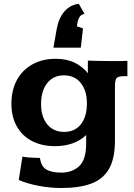

<svg xmlns="http://www.w3.org/2000/svg" viewBox="-20 -756 688 986"><path d="M295.9 209.5Q238.3 209.5 180.4 198.7Q122.6 188 76.2 168.5L95.2 48.3Q105 50.8 126.7 52.5Q148.4 54.2 166.7 54.7Q185.1 55.2 185.1 55.2Q191.4 99.6 218.8 115Q246.1 130.4 294.4 130.4Q350.6 130.4 386 97.9Q421.4 65.4 422.4 -13.7Q422.4 -14.6 422.4 -21.7Q422.4 -28.8 422.4 -37.8Q422.4 -46.9 422.4 -54.2Q422.4 -61.5 422.4 -62.5Q392.6 -33.7 351.8 -19.5Q311 -5.4 263.2 -5.4Q194.8 -5.4 144.3 -31.7Q93.8 -58.1 66.2 -107.2Q38.6 -156.2 38.6 -223.6Q38.6 -293.9 67.1 -345.7Q95.7 -397.5 147 -425.8Q198.2 -454.1 265.6 -454.1Q322.8 -454.1 363.8 -433.8Q404.8 -413.6 431.2 -379.9V-444.8Q460.9 -443.8 490.7 -443.1Q520.5 -442.4 551.8 -442.4Q577.6 -442.4 596.4 -442.6Q615.2 -442.9 634.3 -443.4V-364.7Q626.5 -364.7 622.1 -365Q617.7 -365.2 612.8 -364.7Q585.9 -364.3 578.1 -354Q570.3 -343.8 570.3 -313V-33.7Q570.3 59.6 539.1 112.5Q507.8 165.5 446.8 187.5Q385.7 209.5 295.9 209.5ZM309.1 -78.6Q364.3 -78.6 395.3 -117.7Q426.3 -156.7 426.3 -225.6Q426.3 -290 395 -329.6Q363.8 -369.1 307.6 -369.1Q253.9 -369.1 222.4 -329.1Q190.9 -289.1 190.9 -221.2Q190.9 -156.2 222.7 -117.4Q254.4 -78.6 309.1 -78.6ZM254.4 -511.2 271 -605.5Q280.8 -662.1 310.5 -696.8Q340.3 -731.4 384.8 -736.3L414.1 -684.6Q397 -681.6 388.9 -669.4Q380.9 -657.2 378.4 -643.3Q376 -629.4 375 -620.6L406.2 -610.4L395 -511.2Z"/></svg>

Font: Kameron
Style: Regular
Weight: 400
Designer: Vernon Adams
Foundry: Vernon Adams
Version: Version 1.100